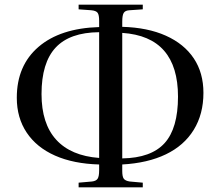

<svg xmlns="http://www.w3.org/2000/svg" viewBox="-20 -773 944 823"><path d="M317 30V10L374 5Q392 3 398.5 -7Q405 -17 405 -43V-68Q295 -71 216 -106Q137 -141 94.5 -204.5Q52 -268 52 -354Q52 -492 145 -572Q238 -652 405 -657V-684Q405 -709 398.5 -718Q392 -727 372 -729L317 -733V-753H592V-733L534 -729Q517 -728 510.5 -718Q504 -708 504 -680V-658Q613 -655 691 -620Q769 -585 810.5 -523Q852 -461 852 -375Q852 -284 810.5 -216.5Q769 -149 691 -111.5Q613 -74 504 -68V-40Q504 -16 510.5 -7Q517 2 536 5L592 10V30ZM405 -96V-635Q279 -634 218.5 -569Q158 -504 158 -370Q158 -243 221 -174Q284 -105 405 -96ZM504 -94Q628 -96 685.5 -159.5Q743 -223 743 -359Q743 -487 683.5 -555.5Q624 -624 504 -632Z"/></svg>

Font: Literata 60pt
Style: Regular
Weight: 400
Designer: Latin by Veronika Burian and Jose Scaglione. Greek by Irene Vlachou. Cyrillic by Vera Evstafieva.
Foundry: TypeTogether
Version: Version 3.002